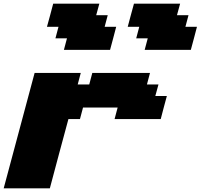

<svg xmlns="http://www.w3.org/2000/svg" viewBox="-20 -1020 1087 1040"><path d="M0 0H250Q266.6 -62.5 300 -187.5Q333.5 -312.5 350.6 -375H413.1L429.7 -437.5H617.2L600.6 -375H850.6Q856 -395.5 866.9 -437.3Q877.9 -479 883.8 -500H821.3L838.4 -562.5H775.9L792.5 -625H480L463.4 -562.5H400.9L417.5 -625H167.5Q139.6 -520.5 83.7 -312.3Q27.8 -104 0 0ZM763.7 -750H1013.7Q1019.5 -770.5 1030.5 -812.5Q1041.5 -854.5 1046.9 -875H984.4L1001 -937.5H938.5L955.6 -1000H705.6Q699.7 -979 688.5 -937.3Q677.2 -895.5 671.9 -875H734.4L717.8 -812.5H780.3ZM326.2 -750H576.2Q582 -771 593 -812.5Q604 -854 609.4 -875H546.9L563.5 -937.5H501L518.1 -1000H268.1Q262.7 -979 251.5 -937.3Q240.2 -895.5 234.4 -875H296.9L280.3 -812.5H342.8Z"/></svg>

Font: Faithful 32x
Style: BoldOblique
Weight: 400
Foundry: Faithful Resource Pack
Version: Version 1.0; January 27, 2023